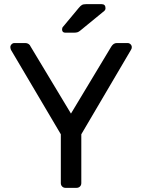

<svg xmlns="http://www.w3.org/2000/svg" viewBox="-20 -908 687 928"><path d="M297 0Q287 0 280.5 -6.5Q274 -13 274 -23V-259L33 -667Q32 -670 31 -673Q30 -676 30 -680Q30 -688 36 -694Q42 -700 50 -700H102Q111 -700 118 -695.5Q125 -691 128 -683L323 -359L518 -683Q523 -691 529.5 -695.5Q536 -700 545 -700H596Q605 -700 611 -694Q617 -688 617 -680Q617 -676 616 -673Q615 -670 613 -667L373 -259V-23Q373 -13 366.5 -6.5Q360 0 349 0ZM296 -750Q280 -750 280 -766Q280 -774 285 -779L360 -869Q369 -880 376 -884Q383 -888 397 -888H471Q490 -888 490 -868Q490 -861 485 -856L369 -761Q361 -754 354 -752Q347 -750 336 -750Z"/></svg>

Font: DVN-Rubik
Style: Regular
Weight: 400
Designer: Hubert and Fischer
Foundry: Hubert & Fischer
Version: Version 2.102